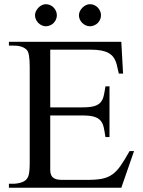

<svg xmlns="http://www.w3.org/2000/svg" viewBox="-20 -885 675 905"><path d="M456.1 -813Q456.1 -823.2 451.9 -832.8Q447.8 -842.3 440.7 -849.6Q433.6 -856.9 424.1 -861.1Q414.6 -865.2 403.8 -865.2Q394 -865.2 384.8 -860.6Q375.5 -856 368.2 -848.6Q360.8 -841.3 356.4 -832Q352.1 -822.8 352.1 -813Q352.1 -802.7 356.2 -793.5Q360.4 -784.2 367.4 -777.1Q374.5 -770 384 -765.6Q393.6 -761.2 403.8 -761.2Q414.6 -761.2 424.1 -765.4Q433.6 -769.5 440.7 -776.6Q447.8 -783.7 451.9 -793.2Q456.1 -802.7 456.1 -813ZM248 -813Q248 -823.2 243.9 -832.8Q239.7 -842.3 232.7 -849.6Q225.6 -856.9 216.1 -861.1Q206.5 -865.2 195.8 -865.2Q186 -865.2 177 -860.6Q168 -856 160.9 -848.6Q153.8 -841.3 149.4 -832Q145 -822.8 145 -813Q145 -802.7 149.2 -793.5Q153.3 -784.2 160.4 -777.1Q167.5 -770 176.5 -765.6Q185.5 -761.2 195.8 -761.2Q206.5 -761.2 216.1 -765.4Q225.6 -769.5 232.7 -776.6Q239.7 -783.7 243.9 -793.2Q248 -802.7 248 -813ZM611.8 -172.9H590.8Q566.9 -130.4 548.6 -104Q530.3 -77.6 509.3 -62.7Q488.3 -47.9 460.9 -42.5Q433.6 -37.1 391.1 -37.1H274.9Q250.5 -37.1 238.3 -43Q226.1 -48.8 221.4 -59.1Q216.8 -69.3 216.8 -83Q216.8 -97.2 216.8 -113.8V-340.8H368.2Q402.8 -340.8 422.9 -335Q442.9 -329.1 453.6 -316.9Q464.4 -304.7 468.8 -285.2Q473.1 -265.6 477.1 -238.8H496.1V-478H477.1Q473.1 -451.7 468.8 -433.1Q464.4 -414.6 453.9 -402.3Q443.4 -390.1 423.3 -384.5Q403.3 -378.9 368.2 -378.9H216.8V-650.9H407.2Q437.5 -650.9 458.3 -646.7Q479 -642.6 492.4 -634.8Q505.9 -627 513.7 -616.5Q521.5 -606 526.1 -593.5Q530.8 -581.1 533.4 -566.9Q536.1 -552.7 540 -538.1H560.1L551.8 -688H22V-669.9H45.9Q67.4 -669.9 82.8 -664.3Q98.1 -658.7 106.9 -648.9Q120.1 -634.8 120.1 -568.8V-122.1Q120.1 -99.6 118.9 -84.7Q117.7 -69.8 115.2 -60.3Q112.8 -50.8 108.9 -45.2Q105 -39.6 100.1 -35.2Q94.7 -30.8 87.2 -27.6Q79.6 -24.4 71.8 -22.5Q64 -20.5 57.1 -19.8Q50.3 -19 45.9 -19H22V0H551.8Z"/></svg>

Font: Galatia SIL
Style: Regular
Weight: 400
Designer: Development by SIL's NRSI team
Version: Version 2.1